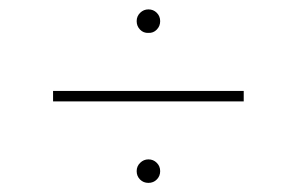

<svg xmlns="http://www.w3.org/2000/svg" viewBox="-20 -492 642 415"><path d="M506.8 -295.4V-272.9H94.7V-295.4ZM300.8 -96.7Q290 -96.7 282.7 -104Q275.4 -111.3 275.4 -122.1Q275.4 -132.8 283 -140.1Q290.5 -147.5 300.8 -147.5Q311.5 -147.5 318.8 -140.1Q326.2 -132.8 326.2 -122.1Q326.2 -111.3 318.8 -104Q311.5 -96.7 300.8 -96.7ZM300.8 -420.9Q290 -420.4 282.7 -428Q275.4 -435.5 275.4 -446.3Q275.4 -457 283 -464.4Q290.5 -471.7 300.8 -471.7Q311.5 -471.7 318.8 -464.4Q326.2 -457 326.2 -446.3Q326.2 -435.5 318.8 -428Q311.5 -420.4 300.8 -420.9Z"/></svg>

Font: Inter 24pt Thin
Style: Regular
Weight: 250
Designer: Rasmus Andersson
Foundry: rsms
Version: Version 4.001;git-66647c0bb